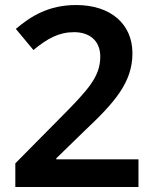

<svg xmlns="http://www.w3.org/2000/svg" viewBox="-20 -744 617 764"><path d="M531 0V-110H204V-114L316 -223C436 -336 507 -416 507 -532C507 -648 421 -724 283 -724C173 -724 102 -679 43 -629L113 -545C169 -591 214 -616 275 -616C335 -616 379 -583 379 -519C379 -439 331 -387 223 -278L41 -94V0Z"/></svg>

Font: Noto Sans Georgian SemiBold
Style: Regular
Weight: 600
Designer: Monotype Design Team, Akaki Razmadze
Foundry: Google LLC
Version: Version 2.005